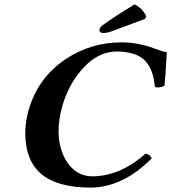

<svg xmlns="http://www.w3.org/2000/svg" viewBox="-20 -853 787 883"><path d="M599.1 -833Q635.3 -814.5 650.9 -781.2Q651.9 -778.8 652.3 -777.8L647 -766.1L490.7 -708Q471.7 -701.2 454.1 -701.2Q440.4 -701.2 437.5 -711.9Q437 -714.4 437 -715.8Q440.9 -729 451.7 -736.8Q505.4 -775.9 599.1 -833ZM395 9.8Q243.7 9.3 169.4 -53.2Q98.6 -113.3 96.2 -234.4Q95.7 -275.9 104 -314.9Q140.6 -488.3 285.6 -583.5Q399.4 -657.7 538.1 -658.2Q617.7 -658.2 695.8 -627.9Q730 -615.2 747.1 -612.8Q741.7 -507.3 736.3 -458Q711.4 -446.8 692.4 -453.1Q683.1 -559.1 621.1 -593.8Q581.1 -615.7 518.1 -616.2Q419.9 -616.2 341.3 -515.1Q281.7 -438 258.8 -334Q231.4 -205.1 282.7 -116.7Q327.1 -42.5 404.8 -42Q532.7 -43 648.9 -146Q665 -146 675.8 -128.9Q677.2 -126.5 677.7 -125Q545.4 9.3 395 9.8Z"/></svg>

Font: Linux Libertine Slanted O
Style: Bold Slanted
Weight: 700
Designer: Philipp H. Poll
Foundry: Philipp H. Poll
Version: Version 5.0.0